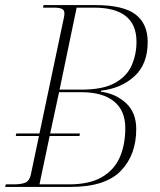

<svg xmlns="http://www.w3.org/2000/svg" viewBox="-33 -734 627 754"><path d="M-13 0 -10 -10H19Q50 -10 66 -16.5Q82 -23 88 -48L120 -200H29L31 -210H122L218 -665Q220 -675 220 -681Q220 -695 209.5 -699.5Q199 -704 179 -704H136L138 -714H341Q451 -714 499 -677.5Q547 -641 547 -569Q547 -482 495 -434.5Q443 -387 364 -378L363 -374Q422 -366 462 -329Q502 -292 502 -227Q502 -125 441 -62.5Q380 0 245 0ZM287 -382Q371 -382 418 -408Q465 -434 484 -477Q503 -520 503 -570Q503 -704 336 -704H268L201 -382ZM238 -10Q318 -10 366.5 -38Q415 -66 437 -115.5Q459 -165 459 -231Q459 -300 414.5 -336Q370 -372 286 -372H199L164 -210H281L279 -200H162L122 -10Z"/></svg>

Font: Noto Serif Display SemiCondensed ExtraLight
Style: Italic
Weight: 200
Width: 4
Italic angle: -12°
Designer: Monotype Design Team
Foundry: Monotype Imaging Inc.
Version: Version 2.009